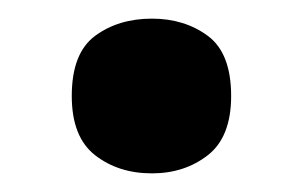

<svg xmlns="http://www.w3.org/2000/svg" viewBox="-20 -173 325 206"><path d="M57 -70Q57 -116 82 -134.5Q107 -153 143 -153Q178 -153 203 -134.5Q228 -116 228 -70Q228 -26 203 -6.5Q178 13 143 13Q107 13 82 -6.5Q57 -26 57 -70Z"/></svg>

Font: Noto Sans Adlam Unjoined
Style: Bold
Weight: 700
Version: Version 3.001